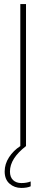

<svg xmlns="http://www.w3.org/2000/svg" viewBox="-20 -719 228 945"><path d="M131 174V198Q113 206 85 206Q51 206 27 185Q3 164 3 125Q3 88 24.5 55Q46 22 80 0V-699H108V0Q29 61 29 125Q29 153 44.5 167.5Q60 182 85 182Q112 182 131 174Z"/></svg>

Font: Prompt Thin
Style: Regular
Weight: 100
Designer: Katatrad Team
Foundry: CadsonDemak
Version: Version 1.030